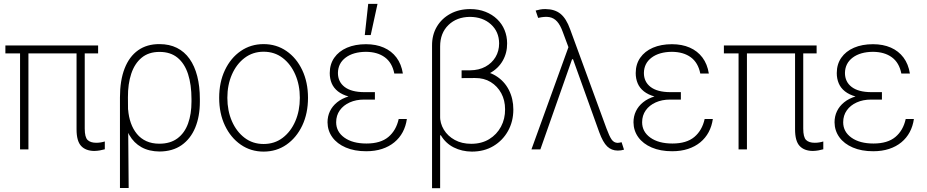

<svg xmlns="http://www.w3.org/2000/svg" viewBox="-20 -785 4873 1009"><path d="M495.6 -545.9V-504.4H8.3V-545.9ZM129.4 -545.9V0H85.4V-545.9ZM382.3 -545.9H425.3V-109.4Q425.3 -64 440.4 -49.3Q455.6 -34.7 485.8 -34.7Q497.1 -34.7 508.3 -36.4Q519.5 -38.1 530.8 -41.5V-0.5Q518.1 2.9 504.9 5.4Q491.7 7.8 475.6 8.3Q430.2 7.8 406.2 -18.1Q382.3 -43.9 382.3 -105Z M610.4 203.1V-272.9Q610.4 -362.3 634.8 -425Q659.2 -487.8 705.8 -520.8Q752.4 -553.7 818.4 -553.2Q870.1 -553.2 909.7 -533.4Q949.2 -513.7 976.1 -475.8Q1002.9 -438 1016.6 -384.5Q1030.3 -331.1 1030.3 -264.2V-250.5Q1030.3 -172.9 1005.9 -114Q981.4 -55.2 934.3 -22.2Q887.2 10.7 818.4 11.2Q763.2 10.7 723.4 -11.5Q683.6 -33.7 659.4 -75.7Q635.3 -117.7 625.5 -178.2L653.3 -209.5Q656.2 -171.4 667.7 -138.7Q679.2 -106 699.5 -81.3Q719.7 -56.6 749.3 -43.2Q778.8 -29.8 817.4 -29.8Q875 -29.8 912.6 -57.9Q950.2 -85.9 968.3 -136Q986.3 -186 986.3 -250.5V-264.2Q986.3 -339.8 968.3 -395.5Q950.2 -451.2 913.1 -481.7Q876 -512.2 818.4 -512.2Q761.2 -512.2 724.4 -481.7Q687.5 -451.2 669.7 -397.5Q651.9 -343.8 652.3 -273.4L656.2 203.1Z M1365.2 11.7Q1297.9 11.7 1245.1 -24.9Q1192.4 -61.5 1162.1 -125.2Q1131.8 -189 1131.8 -271Q1131.8 -353 1162.1 -416.7Q1192.4 -480.5 1245.1 -516.8Q1297.9 -553.2 1365.2 -553.2Q1432.6 -553.2 1485.4 -516.8Q1538.1 -480.5 1568.4 -416.5Q1598.6 -352.5 1598.6 -271Q1598.6 -189 1568.4 -125.2Q1538.1 -61.5 1485.6 -24.9Q1433.1 11.7 1365.2 11.7ZM1365.2 -28.3Q1422.9 -28.3 1465.6 -60.8Q1508.3 -93.3 1532 -148.2Q1555.7 -203.1 1555.7 -271Q1555.7 -338.4 1531.7 -393.3Q1507.8 -448.2 1465.3 -480.7Q1422.9 -513.2 1365.2 -513.2Q1308.6 -513.2 1265.6 -480.7Q1222.7 -448.2 1198.7 -393.3Q1174.8 -338.4 1174.8 -271Q1174.8 -203.1 1198.7 -148.2Q1222.7 -93.3 1265.4 -60.8Q1308.1 -28.3 1365.2 -28.3Z M1899.9 -290H1950.2V-261.7H1892.6Q1851.1 -261.7 1817.9 -246.8Q1784.7 -231.9 1765.6 -205.1Q1746.6 -178.2 1746.6 -142.6Q1746.6 -92.8 1789.8 -61.8Q1833 -30.8 1905.8 -30.8Q1980 -30.8 2021 -65.2Q2062 -99.6 2075.2 -159.7H2118.2Q2112.8 -121.6 2096.2 -90.6Q2079.6 -59.6 2052.2 -37.1Q2024.9 -14.6 1987.8 -2.4Q1950.7 9.8 1904.3 9.8Q1842.8 9.8 1797.1 -9.8Q1751.5 -29.3 1726.6 -63.7Q1701.7 -98.1 1701.2 -142.1Q1701.2 -173.8 1713.9 -200.4Q1726.6 -227.1 1751.5 -247.3Q1776.4 -267.6 1813.5 -278.8Q1850.6 -290 1899.9 -290ZM1950.2 -267.6H1899.9Q1849.6 -267.6 1814 -277.3Q1778.3 -287.1 1755.9 -304.9Q1733.4 -322.8 1723.1 -347.2Q1712.9 -371.6 1712.9 -400.9Q1712.9 -447.3 1736.6 -481.4Q1760.3 -515.6 1803.2 -534.2Q1846.2 -552.7 1903.3 -552.7Q1956.1 -552.7 1996.8 -534.9Q2037.6 -517.1 2063.5 -482.7Q2089.4 -448.2 2097.2 -398.4H2052.2Q2041 -455.6 2002.4 -483.9Q1963.9 -512.2 1903.3 -512.7Q1836.4 -512.2 1796.6 -482.4Q1756.8 -452.6 1755.9 -401.9Q1755.9 -355 1791 -328.1Q1826.2 -301.3 1892.6 -300.8H1950.2ZM1897 -600.6 1915 -764.6H1963.9L1928.2 -600.6Z M2405.8 -413.6H2478.5Q2541 -414.1 2585.7 -386.5Q2630.4 -358.9 2654.1 -312.5Q2677.7 -266.1 2677.7 -209.5Q2677.7 -147 2649.9 -96.9Q2622.1 -46.9 2573.2 -17.6Q2524.4 11.7 2459.5 11.7Q2407.2 11.2 2364.5 -10.3Q2321.8 -31.7 2296.4 -74.7L2290.5 -71.8L2292.5 -177.7Q2292 -137.2 2312.5 -103.5Q2333 -69.8 2369.9 -49.6Q2406.7 -29.3 2456.5 -29.3Q2510.7 -29.3 2550.8 -53.7Q2590.8 -78.1 2612.8 -119.4Q2634.8 -160.6 2634.3 -210.9Q2634.3 -257.8 2614.3 -294.9Q2594.2 -332 2558.8 -353.8Q2523.4 -375.5 2476.1 -375L2405.8 -374.5ZM2451.2 -737.3Q2495.1 -737.3 2531 -723.1Q2566.9 -709 2592.5 -684.3Q2618.2 -659.7 2631.6 -627Q2645 -594.2 2645 -557.1Q2645.5 -507.3 2622.1 -466.1Q2598.6 -424.8 2554.4 -400.6Q2510.3 -376.5 2447.8 -376.5H2405.8V-415.5H2450.7Q2497.1 -416 2531 -434.6Q2564.9 -453.1 2584 -484.9Q2603 -516.6 2603 -557.1Q2602.5 -618.7 2559.8 -657.2Q2517.1 -695.8 2449.7 -696.3Q2380.4 -695.8 2336.7 -653.6Q2293 -611.3 2293 -541V204.1H2250.5V-544.9Q2250 -601.1 2275.4 -644.3Q2300.8 -687.5 2346.4 -712.4Q2392.1 -737.3 2451.2 -737.3Z M3226.6 6.3Q3193.8 6.3 3171.1 -15.4Q3148.4 -37.1 3128.9 -90.8L2991.7 -472.7L2980 -502.9L2938 -615.7Q2924.8 -652.8 2907.7 -671.9Q2890.6 -690.9 2866.7 -695.1Q2842.8 -699.2 2808.1 -690.9L2794.9 -729.5Q2805.2 -732.4 2818.8 -735.1Q2832.5 -737.8 2847.2 -737.3Q2895.5 -736.8 2925.8 -712.2Q2956.1 -687.5 2976.1 -631.3L3167 -110.4Q3182.1 -69.3 3194.1 -52Q3206.1 -34.7 3225.6 -34.2Q3234.9 -34.7 3246.6 -37.6L3259.3 1.5Q3251.5 3.9 3243.4 5.1Q3235.4 6.3 3226.6 6.3ZM2772.9 0 2975.6 -560.1 2998 -473.6H2986.3L2819.8 0Z M3507.8 -290H3558.1V-261.7H3500.5Q3459 -261.7 3425.8 -246.8Q3392.6 -231.9 3373.5 -205.1Q3354.5 -178.2 3354.5 -142.6Q3354.5 -92.8 3397.7 -61.8Q3440.9 -30.8 3513.7 -30.8Q3587.9 -30.8 3628.9 -65.2Q3669.9 -99.6 3683.1 -159.7H3726.1Q3720.7 -121.6 3704.1 -90.6Q3687.5 -59.6 3660.2 -37.1Q3632.8 -14.6 3595.7 -2.4Q3558.6 9.8 3512.2 9.8Q3450.7 9.8 3405 -9.8Q3359.4 -29.3 3334.5 -63.7Q3309.6 -98.1 3309.1 -142.1Q3309.1 -173.8 3321.8 -200.4Q3334.5 -227.1 3359.4 -247.3Q3384.3 -267.6 3421.4 -278.8Q3458.5 -290 3507.8 -290ZM3558.1 -267.6H3507.8Q3457.5 -267.6 3421.9 -277.3Q3386.2 -287.1 3363.8 -304.9Q3341.3 -322.8 3331.1 -347.2Q3320.8 -371.6 3320.8 -400.9Q3320.8 -447.3 3344.5 -481.4Q3368.2 -515.6 3411.1 -534.2Q3454.1 -552.7 3511.2 -552.7Q3564 -552.7 3604.7 -534.9Q3645.5 -517.1 3671.4 -482.7Q3697.3 -448.2 3705.1 -398.4H3660.2Q3648.9 -455.6 3610.4 -483.9Q3571.8 -512.2 3511.2 -512.7Q3444.3 -512.2 3404.5 -482.4Q3364.7 -452.6 3363.8 -401.9Q3363.8 -355 3398.9 -328.1Q3434.1 -301.3 3500.5 -300.8H3558.1Z M4271.5 -545.9V-504.4H3784.2V-545.9ZM3905.3 -545.9V0H3861.3V-545.9ZM4158.2 -545.9H4201.2V-109.4Q4201.2 -64 4216.3 -49.3Q4231.4 -34.7 4261.7 -34.7Q4272.9 -34.7 4284.2 -36.4Q4295.4 -38.1 4306.6 -41.5V-0.5Q4293.9 2.9 4280.8 5.4Q4267.6 7.8 4251.5 8.3Q4206.1 7.8 4182.1 -18.1Q4158.2 -43.9 4158.2 -105Z M4564.5 -290H4614.7V-261.7H4557.1Q4515.6 -261.7 4482.4 -246.8Q4449.2 -231.9 4430.2 -205.1Q4411.1 -178.2 4411.1 -142.6Q4411.1 -92.8 4454.3 -61.8Q4497.6 -30.8 4570.3 -30.8Q4644.5 -30.8 4685.5 -65.2Q4726.6 -99.6 4739.7 -159.7H4782.7Q4777.3 -121.6 4760.7 -90.6Q4744.1 -59.6 4716.8 -37.1Q4689.5 -14.6 4652.3 -2.4Q4615.2 9.8 4568.8 9.8Q4507.3 9.8 4461.7 -9.8Q4416 -29.3 4391.1 -63.7Q4366.2 -98.1 4365.7 -142.1Q4365.7 -173.8 4378.4 -200.4Q4391.1 -227.1 4416 -247.3Q4440.9 -267.6 4478 -278.8Q4515.1 -290 4564.5 -290ZM4614.7 -267.6H4564.5Q4514.2 -267.6 4478.5 -277.3Q4442.9 -287.1 4420.4 -304.9Q4397.9 -322.8 4387.7 -347.2Q4377.4 -371.6 4377.4 -400.9Q4377.4 -447.3 4401.1 -481.4Q4424.8 -515.6 4467.8 -534.2Q4510.7 -552.7 4567.9 -552.7Q4620.6 -552.7 4661.4 -534.9Q4702.1 -517.1 4728 -482.7Q4753.9 -448.2 4761.7 -398.4H4716.8Q4705.6 -455.6 4667 -483.9Q4628.4 -512.2 4567.9 -512.7Q4501 -512.2 4461.2 -482.4Q4421.4 -452.6 4420.4 -401.9Q4420.4 -355 4455.6 -328.1Q4490.7 -301.3 4557.1 -300.8H4614.7Z"/></svg>

Font: Inter Tight ExtraLight
Style: Regular
Weight: 250
Designer: Rasmus Andersson
Foundry: rsms
Version: Version 3.004